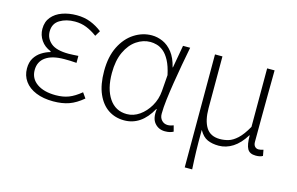

<svg xmlns="http://www.w3.org/2000/svg" viewBox="-92 -770 1846 1195"><g transform="rotate(15 831.0 -172.5)"><path d="M267 13Q203 13 155.5 -6.5Q108 -26 82.5 -61.5Q57 -97 57 -143Q57 -183 73.5 -210Q90 -237 116.5 -254Q143 -271 172 -279V-284Q131 -300 108.5 -333Q86 -366 86 -406Q86 -452 111.5 -482.5Q137 -513 179 -528Q221 -543 272 -543Q321 -543 361.5 -527Q402 -511 436 -484L415 -449Q381 -474 346.5 -488Q312 -502 271 -502Q215 -502 174.5 -477.5Q134 -453 134 -402Q134 -358 169 -328Q204 -298 284 -298Q300 -298 313 -299Q326 -300 346 -301V-256Q323 -258 305 -258.5Q287 -259 268 -259Q189 -259 147.5 -229.5Q106 -200 106 -146Q106 -91 151 -59.5Q196 -28 272 -28Q319 -28 355.5 -42Q392 -56 433 -90L457 -56Q412 -18 368.5 -2.5Q325 13 267 13Z M724 13Q666 13 621.5 -16.5Q577 -46 551 -105Q525 -164 525 -252Q525 -345 557.5 -410Q590 -475 643 -509Q696 -543 756 -543Q792 -543 827 -527.5Q862 -512 889.5 -477Q917 -442 931 -384H933L959 -530H1005Q994 -474 983 -413Q972 -352 962.5 -292.5Q953 -233 946.5 -180Q940 -127 940 -87Q940 -61 955.5 -45Q971 -29 994 -29Q1003 -29 1013.5 -31.5Q1024 -34 1031 -37L1041 1Q1032 6 1019 9.5Q1006 13 987 13Q946 13 920.5 -17Q895 -47 903 -107H900Q834 13 724 13ZM730 -29Q773 -29 811 -55.5Q849 -82 875 -126.5Q901 -171 905 -224L913 -329Q901 -385 882.5 -419.5Q864 -454 842.5 -471.5Q821 -489 799 -495Q777 -501 758 -501Q711 -501 669 -472.5Q627 -444 601 -388.5Q575 -333 575 -252Q575 -150 616 -89.5Q657 -29 730 -29Z M1165 198V-530H1213V-196Q1213 -118 1240.5 -73.5Q1268 -29 1330 -29Q1358 -29 1385 -37Q1412 -45 1441 -71.5Q1470 -98 1501 -153V-530H1549Q1548 -452 1547.5 -375Q1547 -298 1546.5 -221.5Q1546 -145 1546 -69Q1546 -49 1555.5 -39Q1565 -29 1579 -29Q1587 -29 1593.5 -30.5Q1600 -32 1610 -35L1617 3Q1609 8 1598 10.5Q1587 13 1572 13Q1533 13 1518.5 -13Q1504 -39 1504 -99H1502Q1467 -42 1424 -14.5Q1381 13 1333 13Q1292 13 1261 -0.5Q1230 -14 1207 -55Q1207 -10 1207 23Q1207 56 1208 83.5Q1209 111 1210 138Q1211 165 1213 198Z"/></g></svg>

Font: Noto Sans KR ExtraLight
Style: Regular
Weight: 250
Designer: Ryoko NISHIZUKA  (kana, bopomofo & ideographs); Paul D. Hunt (Latin, Greek & Cyrillic); Sandoll Communications , Soo-you
Foundry: Adobe
Version: Version 2.004-H2;hotconv 1.0.118;makeotfexe 2.5.65603